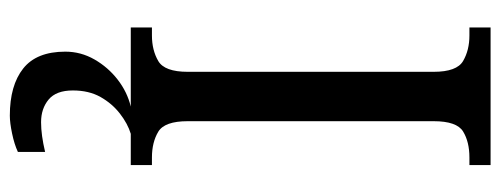

<svg xmlns="http://www.w3.org/2000/svg" viewBox="-326 -428 994 381"><g transform="rotate(90 170.5 -237.0)"><path d="M34 0V-42H50Q79 -42 100.5 -54.5Q122 -67 122 -113V-601Q122 -647 100.5 -659.5Q79 -672 50 -672H34V-714H307V-672H292Q261 -672 240.5 -659.5Q220 -647 220 -601V-113Q220 -67 241 -54.5Q262 -42 292 -42H307V0ZM209 240Q149 240 115.5 213.5Q82 187 82 130Q82 99 97.5 72Q113 45 137.5 26Q162 7 191 0H245Q225 6 205 21.5Q185 37 172 60Q159 83 159 115Q159 148 177 163Q195 178 222 178Q235 178 249.5 176Q264 174 281 170V224Q266 231 244.5 235.5Q223 240 209 240Z"/></g></svg>

Font: Noto Serif Tamil SemiCondensed
Style: Regular
Weight: 400
Width: 4
Designer: Indian Type Foundry, Tom Grace, and the Monotype Design Team
Foundry: Monotype Imaging Inc.
Version: Version 2.004; ttfautohint (v1.8.4.7-5d5b)